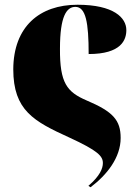

<svg xmlns="http://www.w3.org/2000/svg" viewBox="-20 -571 583 810"><path d="M36 -279C36 -105 123 -59 272 9C394 65 414 88 414 117C414 139 402 171 353 213L362 219C431 167 489 94 489 11C489 -64 457 -100 346 -147C262 -183 232 -221 233 -366C233 -503 261 -542 298 -542C342 -542 354 -476 354 -343C492 -343 513 -403 513 -444C513 -496 460 -551 307 -551C147 -551 37 -459 36 -279Z"/></svg>

Font: Noto Serif Display Black
Style: Regular
Weight: 900
Designer: Monotype Design Team
Foundry: Monotype Imaging Inc.
Version: Version 2.009